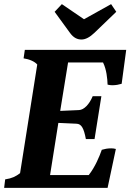

<svg xmlns="http://www.w3.org/2000/svg" viewBox="-25 -908 630 928"><path d="M369 -717C388 -717 409 -728 431 -749L537 -851L512 -888L381 -815L274 -888L239 -851L314 -748C331 -725 349 -717 369 -717ZM-5 0H495L535 -188C528 -190 520 -191 513 -191C494 -191 481 -188 467 -184C456 -153 435 -101 404 -62H217L257 -314L345 -310C368 -309 380 -290 390 -236H432L465 -443H423C407 -404 381 -377 357 -376L266 -372L304 -606H473C490 -572 494 -528 495 -499C502 -497 510 -496 517 -496C536 -496 549 -499 563 -503L585 -667H95L89 -626C117 -622 144 -610 155 -596L72 -71C51 -55 33 -46 0 -41Z"/></svg>

Font: Caladea
Style: Bold Italic
Weight: 700
Italic angle: -9°
Designer: Carolina Giovagnoli and Andres Torresi
Foundry: Carolina Giovagnoli & Andres Torresi
Version: Version 1.001;hotconv 1.0.109;makeotfexe 2.5.65596